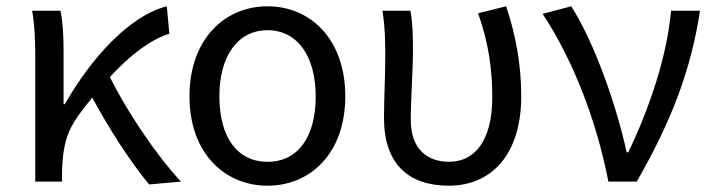

<svg xmlns="http://www.w3.org/2000/svg" viewBox="-20 -577 2265 610"><path d="M555 0C473 -88 382 -226 329 -332C396 -405 459 -451 518 -470L510 -557C393 -528 271 -395 186 -246H182V-416C182 -464 179 -514 172 -543H82C91 -495 92 -438 92 -394V0H177V-28C180 -147 204 -182 273 -267C327 -167 396 -60 454 9Z M830 13C966 13 1077 -90 1077 -271C1077 -453 966 -557 830 -557C694 -557 582 -453 582 -271C582 -90 694 13 830 13ZM830 -63C733 -63 677 -142 677 -271C677 -397 734 -481 830 -481C926 -481 983 -397 983 -271C983 -142 927 -63 830 -63Z M1406 13C1542 13 1636 -87 1636 -271C1636 -367 1620 -462 1588 -557L1499 -535C1534 -435 1544 -352 1544 -268C1544 -127 1486 -63 1407 -63C1342 -63 1285 -99 1285 -196C1285 -263 1292 -354 1292 -416C1292 -464 1291 -504 1284 -543H1195C1204 -486 1204 -438 1204 -394C1204 -330 1200 -266 1200 -202C1200 -57 1277 13 1406 13Z M2003 0C2113 -192 2175 -353 2204 -543H2112C2099 -397 2043 -232 1976 -93H1971C1939 -240 1870 -439 1795 -557L1704 -533C1797 -392 1873 -204 1913 0Z"/></svg>

Font: Spoqa Han Sans Neo Regular
Style: Regular
Weight: 400
Designer: [Spoqa Han Sans Neo] Dong-huui Kim  Younghwa Kang  Yujin Lee  [Noto Sans] Ryoko NISHIZUKA  (kana & ideographs); Paul D. 
Foundry: Spoqa (http://www.spoqa-han-sans.com)
Version: Version 1.000